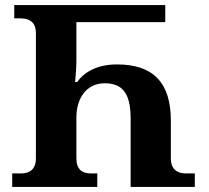

<svg xmlns="http://www.w3.org/2000/svg" viewBox="-20 -734 820 754"><path d="M28 0H362V-53H335C302 -53 280 -70 280 -112V-273C280 -346 318 -407 391 -407C459 -407 493 -370 493 -269V0H745V-53H709C677 -53 651 -69 651 -111V-260C651 -410 581 -481 440 -481C361 -481 311 -451 283 -412H275C278 -444 280 -473 280 -499V-647H629V-714H36V-662H59C105 -662 121 -638 121 -605V-112C121 -70 97 -53 64 -53H28Z"/></svg>

Font: Noto Serif Georgian Bold
Style: Regular
Weight: 700
Designer: Monotype Design Team, Akaki Razmadze
Foundry: Google LLC
Version: Version 2.003